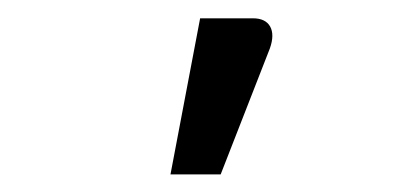

<svg xmlns="http://www.w3.org/2000/svg" viewBox="-20 -769 440 215"><path d="M263.2 -748.5Q277.3 -748.5 282.5 -739.3Q287.6 -730 282.2 -714.8L227.1 -573.7H170.9L204.1 -748.5Z"/></svg>

Font: Lato-Medium
Style: Regular
Weight: 500
Designer: Lukasz Dziedzic
Foundry: tyPoland Lukasz Dziedzic
Version: Version 2.006; 2014-01-15